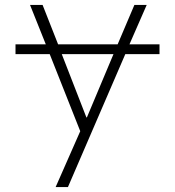

<svg xmlns="http://www.w3.org/2000/svg" viewBox="-20 -540 711 780"><path d="M43 -320V-360H166L102 -520H153L216 -360H458L526 -520H576L506 -360H628V-320H489L256 220H206L306 -7L182 -320ZM331 -63H333L441 -320H231Z"/></svg>

Font: M PLUS 1p Light
Style: Regular
Weight: 300
Version: Version 1.061